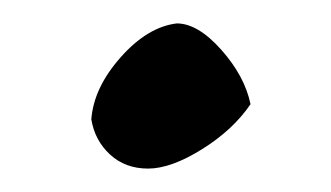

<svg xmlns="http://www.w3.org/2000/svg" viewBox="-20 -392 283 164"><path d="M58 -290Q60 -317 83 -343Q106 -369 131 -372Q149 -372 169 -349.5Q189 -327 194 -303Q179 -281 152.5 -264.5Q126 -248 106.5 -248Q87 -248 74 -260Q61 -272 58 -290Z"/></svg>

Font: Tillana
Style: Regular
Weight: 400
Designer: Lipi Raval (Devanagari, Latin), Jonny Pinhorn (Latin)
Foundry: Indian Type Foundry
Version: Version 2.002;PS 1.0;hotconv 1.0.79;makeotf.lib2.5.61930; tt